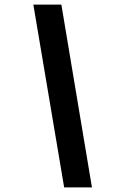

<svg xmlns="http://www.w3.org/2000/svg" viewBox="-20 -739 507 829"><path d="M124 -719H245L377 70H257Z"/></svg>

Font: Work Sans SemiBold
Style: Italic
Weight: 600
Italic angle: -13°
Designer: Wei Huang
Foundry: Wei Huang
Version: Version 2.012; ttfautohint (v1.8.3)